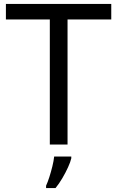

<svg xmlns="http://www.w3.org/2000/svg" viewBox="-20 -734 596 975"><path d="M323 0H233V-635H10V-714H545V-635H323ZM342 70Q338 88 325.5 115.5Q313 143 296.5 171Q280 199 262 221H214V209Q222 192 230.5 165.5Q239 139 246 110.5Q253 82 255 61H342Z"/></svg>

Font: Noto Sans Soyombo
Style: Regular
Weight: 400
Designer: Monotype Design Team
Foundry: Monotype Imaging Inc.
Version: Version 2.001; ttfautohint (v1.8.4.7-5d5b)